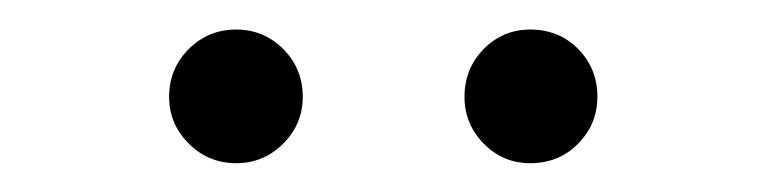

<svg xmlns="http://www.w3.org/2000/svg" viewBox="-20 -709 528 130"><path d="M140 -598.5Q158.5 -598.5 171.8 -611.8Q185 -625 185 -643.5Q185 -662.5 171.8 -675.8Q158.5 -689 140 -689Q121 -689 107.8 -675.8Q94.5 -662.5 94.5 -643.5Q94.5 -625 107.8 -611.8Q121 -598.5 140 -598.5ZM339 -598.5Q358.5 -598.5 371.5 -611.8Q384.5 -625 384.5 -643.5Q384.5 -662.5 371.5 -675.8Q358.5 -689 339 -689Q320.5 -689 307.5 -675.8Q294.5 -662.5 294.5 -643.5Q294.5 -625 307.5 -611.8Q320.5 -598.5 339 -598.5Z"/></svg>

Font: Anybody SemiExpanded SemiBold
Style: Regular
Weight: 600
Width: 6
Designer: Tyler Finck
Foundry: Etcetera Type Company
Version: Version 1.113;gftools[0.9.25]